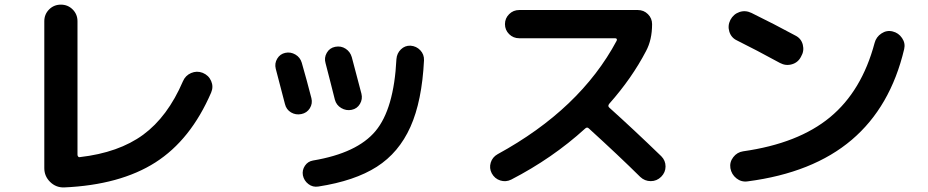

<svg xmlns="http://www.w3.org/2000/svg" viewBox="-20 -777 4040 836"><path d="M258.8 39.1Q223.6 40 198.2 15.1Q172.9 -9.8 172.9 -44.9V-684.6Q172.9 -714.8 193.8 -735.8Q214.8 -756.8 245.1 -756.8Q275.4 -756.8 296.4 -735.8Q317.4 -714.8 317.4 -684.6V-103.5Q317.4 -98.6 320.3 -95.2Q323.2 -91.8 327.1 -92.8Q497.1 -112.3 603.5 -190.4Q710 -268.6 776.4 -422.9Q787.1 -448.2 812 -459Q836.9 -469.7 862.3 -460Q888.7 -449.2 899.4 -424.3Q910.2 -399.4 899.4 -374Q810.5 -168 656.7 -69.8Q502.9 28.3 258.8 39.1Z M1767.6 -578.1Q1793 -576.2 1810.1 -558.1Q1827.1 -540 1826.2 -514.6Q1817.4 -336.9 1767.1 -224.6Q1716.8 -112.3 1620.6 -50.8Q1524.4 10.7 1366.2 35.2Q1341.8 39.1 1322.8 24.4Q1303.7 9.8 1298.8 -13.7Q1294.9 -36.1 1307.6 -55.2Q1320.3 -74.2 1342.8 -78.1Q1535.2 -110.4 1615.2 -206.5Q1695.3 -302.7 1706.1 -519.5Q1708 -544.9 1725.6 -562Q1743.2 -579.1 1767.6 -578.1ZM1220.7 -324.2Q1210 -367.2 1180.7 -477.5Q1174.8 -501 1187 -521.5Q1199.2 -542 1222.2 -546.9Q1245.1 -551.8 1266.1 -539.6Q1287.1 -527.3 1293.9 -503.9Q1316.4 -425.8 1335.9 -349.6Q1341.8 -326.2 1329.1 -305.7Q1316.4 -285.2 1292 -280.3Q1267.6 -275.4 1247.1 -287.6Q1226.6 -299.8 1220.7 -324.2ZM1397.5 -502Q1390.6 -525.4 1402.8 -546.9Q1415 -568.4 1439.5 -573.2Q1464.8 -578.1 1484.9 -564.9Q1504.9 -551.8 1511.7 -528.3Q1525.4 -477.5 1553.7 -369.1Q1559.6 -345.7 1547.4 -324.7Q1535.2 -303.7 1511.2 -298.8Q1487.3 -293.9 1465.8 -306.6Q1444.3 -319.3 1438 -343.3Q1431.6 -367.2 1418.5 -420.4Q1405.3 -473.6 1397.5 -502Z M2206.1 4.9Q2182.6 16.6 2158.2 8.8Q2133.8 1 2121.1 -22.5Q2109.4 -44.9 2116.7 -68.8Q2124 -92.8 2146.5 -105.5Q2505.9 -301.8 2665 -599.6Q2668.9 -609.4 2659.2 -610.4H2241.2Q2214.8 -610.4 2196.8 -628.4Q2178.7 -646.5 2178.7 -671.9Q2178.7 -697.3 2196.8 -715.3Q2214.8 -733.4 2241.2 -733.4H2756.8Q2783.2 -733.4 2801.3 -715.3Q2819.3 -697.3 2819.3 -671.9Q2819.3 -603.5 2793 -554.7Q2731.4 -436.5 2632.8 -325.2Q2625 -315.4 2632.8 -308.6Q2739.3 -212.9 2859.4 -96.7Q2877.9 -78.1 2877.9 -52.2Q2877.9 -26.4 2858.9 -7.3Q2839.8 11.7 2813.5 11.7Q2787.1 11.7 2767.6 -6.8Q2673.8 -99.6 2543.9 -217.8Q2536.1 -225.6 2527.3 -216.8Q2385.7 -87.9 2206.1 4.9Z M3189.5 -600.6Q3164.1 -612.3 3155.8 -638.7Q3147.5 -665 3160.2 -690.4Q3173.8 -715.8 3199.7 -724.6Q3225.6 -733.4 3252 -720.7Q3353.5 -670.9 3443.4 -622.1Q3468.8 -609.4 3475.6 -582Q3482.4 -554.7 3467.8 -530.3Q3455.1 -504.9 3428.2 -497.1Q3401.4 -489.3 3376 -502.9Q3270.5 -560.5 3189.5 -600.6ZM3917 -563.5Q3857.4 -311.5 3688.5 -168Q3519.5 -24.4 3235.4 12.7Q3208 16.6 3186.5 -0.5Q3165 -17.6 3160.2 -44.9Q3156.2 -71.3 3172.9 -92.8Q3189.5 -114.3 3215.8 -118.2Q3456.1 -152.3 3594.2 -266.6Q3732.4 -380.9 3788.1 -589.8Q3794.9 -616.2 3817.9 -631.3Q3840.8 -646.5 3866.7 -640.1Q3892.6 -633.8 3907.7 -611.3Q3922.9 -588.9 3917 -563.5Z"/></svg>

Font: Rounded-X Mgen+ 1mn bold
Style: Bold
Weight: 700
Designer: [Source Han Sans]
Ryoko NISHIZUKA  (kana & ideographs); Paul D. Hunt (Latin, Greek & Cyrillic); Wenlong ZHANG  (bopomofo
Version: Version 1.059.20150602